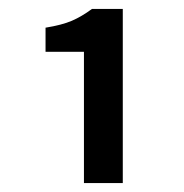

<svg xmlns="http://www.w3.org/2000/svg" viewBox="-20 -795 412 430"><path d="M168 -385V-679H82V-733Q119 -739 141 -748.5Q163 -758 186 -775H255V-385Z"/></svg>

Font: Giro Sans Semibold
Style: Regular
Weight: 600
Designer: Paul D. Hunt
Foundry: Adobe Systems Incorporated
Version: Version 1.000;PS 1.0;hotconv 1.0.88;makeotf.lib2.5.647800